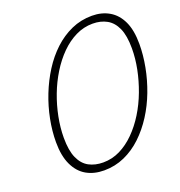

<svg xmlns="http://www.w3.org/2000/svg" viewBox="-176 -1162 1241 1327"><g transform="rotate(-20 445.0 -498.0)"><path d="M364 19Q290 19 234.5 -12.5Q179 -44 147.5 -110.5Q116 -177 116 -278Q116 -359 133 -445.5Q150 -532 182.5 -614.5Q215 -697 261 -769.5Q307 -842 366 -897Q425 -952 495.5 -983.5Q566 -1015 647 -1015Q719 -1015 774 -983Q829 -951 859.5 -886Q890 -821 890 -720Q890 -639 873.5 -552Q857 -465 825.5 -382Q794 -299 748 -227Q702 -155 643.5 -99.5Q585 -44 514.5 -12.5Q444 19 364 19ZM376 -35Q442 -35 500.5 -64Q559 -93 610 -144Q661 -195 702 -261.5Q743 -328 771.5 -404Q800 -480 815.5 -557.5Q831 -635 831 -709Q831 -802 806.5 -857Q782 -912 737.5 -937Q693 -962 633 -962Q568 -962 508.5 -933Q449 -904 398 -853Q347 -802 306 -735.5Q265 -669 236.5 -594Q208 -519 192.5 -440.5Q177 -362 177 -288Q177 -194 202 -138.5Q227 -83 272 -59Q317 -35 376 -35Z"/></g></svg>

Font: Playwrite US Trad ExtraLight
Style: Regular
Weight: 250
Designer: Veronika Burian, José Scaglione
Foundry: TypeTogether
Version: Version 1.003